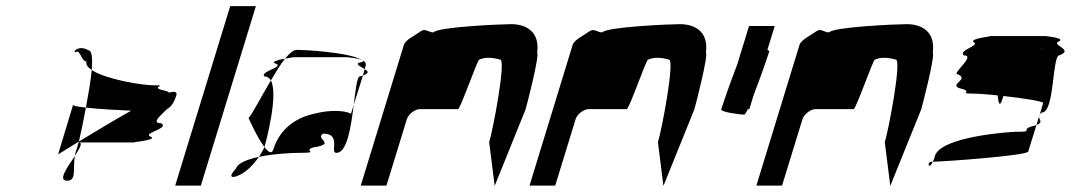

<svg xmlns="http://www.w3.org/2000/svg" viewBox="-20 -795 3502 628"><path d="M227 -624C243 -636 245 -594 263 -594C260 -584 267 -575 280 -566C283 -604 281 -631 268 -631C240 -648 216 -627 227 -624ZM170 -290C170 -290 197 -307 238 -332C245 -361 253 -401 261 -443C237 -446 221 -448 219 -452ZM280 -566C325 -536 443 -516 483 -516C536 -516 461 -510 521 -498C528 -496 532 -494 533 -492C551 -497 560 -495 557 -484C549 -458 539 -445 526 -438C509 -420 472 -392 507 -392C537 -374 439 -359 475 -347C494 -335 391 -329 426 -329H238C252 -329 240 -309 225 -285C226 -289 226 -292 227 -296C229 -303 234 -316 238 -332C286 -361 350 -400 409 -433C366 -435 302 -438 261 -443C269 -486 277 -531 280 -566ZM199 -204C232 -204 217 -241 225 -285C201 -249 168 -204 199 -204Z M553 -188H637L817 -775H733Z M793 -409C793 -409 821 -345 845 -314L846 -318C851 -335 891 -486 866 -532C834 -478 804 -420 793 -409ZM752 -244C726 -216 736 -210 762 -222C784 -231 809 -256 827 -282C790 -274 758 -262 752 -244ZM845 -545C827 -562 921 -577 876 -589C873 -595 894 -600 912 -603C897 -584 882 -559 866 -532C861 -540 854 -545 845 -545ZM912 -603C932 -607 949 -608 926 -608H1114C1111 -608 1152 -605 1164 -599C1119 -625 971 -632 951 -632C940 -632 927 -621 912 -603ZM827 -282C834 -293 841 -304 845 -314C858 -297 869 -290 874 -306C896 -377 952 -412 1012 -424C1058 -436 1109 -434 1128 -423L1137 -452C1128 -381 1116 -295 1080 -295C1058 -295 1098 -358 1037 -358C1008 -340 1083 -325 1005 -313C967 -301 1033 -295 955 -295C942 -295 879 -293 827 -282ZM1152 -589C1145 -583 1162 -576 1173 -569L1176 -580C1178 -587 1175 -592 1168 -597C1170 -595 1166 -592 1152 -589ZM1164 -599C1166 -598 1167 -598 1168 -597C1167 -598 1165 -598 1164 -599ZM1157 -545C1148 -545 1143 -502 1137 -452L1167 -548ZM1167 -548 1173 -569C1184 -562 1189 -556 1167 -548Z M1160 -188H1244L1311 -406C1316 -421 1337 -438 1353 -438H1478C1486 -438 1544 -607 1548 -600C1566 -608 1588 -608 1616 -600C1636 -600 1593 -372 1580 -330L1598 -187L1699 -437C1704 -454 1745 -612 1737 -624C1746 -692 1700 -716 1652 -716C1620 -716 1411 -707 1398 -689C1381 -689 1371 -704 1355 -692C1339 -680 1306 -665 1301 -648Z M1712 -188H1796L1863 -406C1868 -421 1889 -438 1905 -438H2030C2038 -438 2096 -607 2100 -600C2118 -608 2140 -608 2168 -600C2188 -600 2145 -372 2132 -330L2150 -187L2251 -437C2256 -454 2297 -612 2289 -624C2298 -692 2252 -716 2204 -716C2172 -716 1963 -707 1950 -689C1933 -689 1923 -704 1907 -692C1891 -680 1858 -665 1853 -648Z M2339 -438C2336 -428 2403 -420 2414 -420C2416 -420 2421 -427 2426 -438H2431L2445 -484C2468 -542 2494 -620 2496 -626C2497 -628 2494 -630 2490 -632L2514 -710H2430L2391 -583C2368 -525 2341 -444 2339 -438Z M2454 -188H2538L2605 -406C2610 -421 2631 -438 2647 -438H2772C2780 -438 2838 -607 2842 -600C2860 -608 2882 -608 2910 -600C2930 -600 2887 -372 2874 -330L2892 -187L2993 -437C2998 -454 3039 -612 3031 -624C3040 -692 2994 -716 2946 -716C2914 -716 2705 -707 2692 -689C2675 -689 2665 -704 2649 -692C2633 -680 2600 -665 2595 -648Z M3113 -552C3151 -535 3085 -520 3117 -507C3168 -495 3115 -489 3157 -489C3172 -489 3205 -487 3243 -483C3246 -457 3250 -442 3259 -472L3262 -481C3325 -474 3392 -464 3392 -458L3381 -421C3383 -423 3384 -425 3388 -427C3430 -427 3421 -614 3445 -614C3493 -632 3423 -646 3440 -658C3474 -671 3394 -677 3402 -677H3214C3239 -677 3155 -671 3163 -658C3190 -646 3114 -632 3132 -614C3175 -614 3089 -552 3113 -552ZM3027 -266C3011 -266 3017 -236 3031 -266ZM3031 -266C3034 -271 3036 -277 3038 -285C3057 -348 3281 -364 3306 -364C3365 -364 3315 -370 3356 -382C3361 -383 3367 -385 3370 -386L3343 -299C3335 -286 3078 -267 3031 -266ZM3383 -636C3385 -637 3388 -637 3390 -637C3396 -637 3392 -637 3383 -636ZM3370 -386C3393 -394 3379 -403 3378 -413ZM3378 -413C3378 -416 3379 -418 3381 -421Z"/></svg>

Font: bitstorm
Style: obl
Weight: 400
Version: Version 0.2